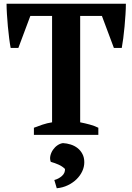

<svg xmlns="http://www.w3.org/2000/svg" viewBox="-20 -720 707 1025"><path d="M15 0ZM505 0H161V-38Q181 -46 206.5 -54.5Q232 -63 258 -67V-635H142L78 -464H37Q33 -484 29 -515Q25 -546 22 -579Q19 -612 17 -644.5Q15 -677 15 -700H652Q652 -676 650 -644Q648 -612 645 -579Q642 -546 638 -515.5Q634 -485 630 -464H588L524 -635H408V-67Q434 -62 459.5 -55Q485 -48 505 -38ZM270 241Q293 235 310.5 219.5Q328 204 327 182Q313 168 293 159Q273 150 251 144Q245 128 249 111Q253 94 263 79.5Q273 65 287 55.5Q301 46 316 44Q337 45 357.5 51.5Q378 58 394 70.5Q410 83 420 102Q430 121 430 146Q430 171 419 194.5Q408 218 388.5 237Q369 256 342 269Q315 282 283 285Z"/></svg>

Font: PT Serif
Style: Bold
Weight: 700
Designer: A.Korolkova, O.Umpeleva, V.Yefimov
Foundry: ParaType Ltd
Version: Version 1.000W OFL; ttfautohint (v1.6)